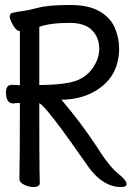

<svg xmlns="http://www.w3.org/2000/svg" viewBox="-20 -735 540 772"><path d="M113 17Q97 17 77.5 8Q58 -1 58 -17Q60 -101 60 -321Q43 -321 33 -319Q4 -319 4 -364Q4 -394 28 -394L60 -392V-610Q43 -610 26 -646Q19 -661 19 -668Q19 -682 33 -684Q51 -688 73.5 -691Q96 -694 130 -703Q173 -715 262 -715Q337 -715 381 -689Q425 -663 442 -622.5Q459 -582 459 -541Q459 -434 377 -378Q314 -334 224 -334H227Q318 -227 392 -110Q429 -57 455 -37Q489 -10 489 5Q489 17 467 17Q396 17 339 -59Q165 -310 138 -320Q138 -81 139 -48.5Q140 -16 140 1Q140 17 113 17ZM138 -393Q221 -394 264 -404Q333 -419 364 -480Q379 -508 379 -537Q379 -585 349.5 -614Q320 -643 260 -643Q181 -643 138 -627Z"/></svg>

Font: LXGW WenKai Mono TC
Style: Bold
Weight: 700
Designer: LXGW / Fontworks Inc.
Foundry: LXGW / Fontworks Inc.
Version: Version 1.330